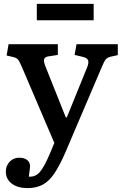

<svg xmlns="http://www.w3.org/2000/svg" viewBox="-20 -736 628 986"><path d="M121 230Q71 230 40.5 207Q10 184 10 145Q10 115 29.5 94.5Q49 74 78 74Q104 74 118 84.5Q132 95 134 112Q135 125 128 171Q161 174 184 148Q207 122 237 51L259 -2L92 -393Q80 -421 72.5 -430Q65 -439 48 -443L14 -451L24 -509H277V-454L232 -447Q213 -445 207.5 -434.5Q202 -424 213 -396L318 -133H323L427 -389Q437 -413 432.5 -426Q428 -439 405 -444L363 -454L373 -509H585V-453L549 -445Q532 -441 523.5 -431.5Q515 -422 502 -390L316 46Q287 113 260 153.5Q233 194 200 212Q167 230 121 230ZM169 -632V-716H461V-632Z"/></svg>

Font: Literata 12pt Medium
Style: Regular
Weight: 500
Designer: Latin by Veronika Burian and Jose Scaglione. Greek by Irene Vlachou. Cyrillic by Vera Evstafieva.
Foundry: TypeTogether
Version: Version 3.002